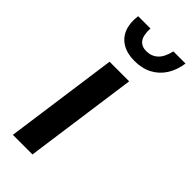

<svg xmlns="http://www.w3.org/2000/svg" viewBox="-238 -776 817 817"><g transform="rotate(45 171.0 -367.0)"><path d="M37 0 108 -511H226L155 0ZM180 -588Q136 -588 106 -606Q76 -624 63.5 -657Q51 -690 57 -734H131Q129 -691 143.5 -672Q158 -653 186 -653Q217 -653 238 -672Q259 -691 269 -734H342Q336 -690 315 -657Q294 -624 260 -606Q226 -588 180 -588Z"/></g></svg>

Font: Chivo Medium Medium
Style: Italic
Weight: 500
Italic angle: -8.05°
Version: Version 2.002